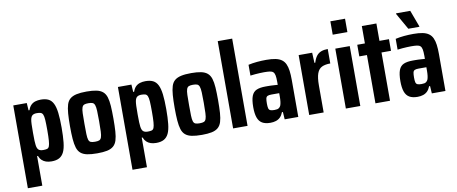

<svg xmlns="http://www.w3.org/2000/svg" viewBox="-77 -1079 3836 1610"><g transform="rotate(-10 1841.5 -274.0)"><path d="M48 195V-510H163L167 -447H175Q184 -474 199.5 -489.5Q215 -505 236.5 -511.5Q258 -518 283 -518Q322 -518 347.5 -505.5Q373 -493 388 -463Q403 -433 409 -382.5Q415 -332 415 -256Q415 -183 409.5 -131.5Q404 -80 389.5 -50Q375 -20 349.5 -6Q324 8 284 8Q257 8 236.5 1Q216 -6 201.5 -20Q187 -34 178 -57H171V195ZM231 -98Q251 -98 263.5 -101.5Q276 -105 282 -120Q288 -135 290.5 -167Q293 -199 293 -255Q293 -312 291 -343.5Q289 -375 282.5 -389.5Q276 -404 263.5 -408Q251 -412 231 -412Q207 -412 194 -402.5Q181 -393 176 -368Q173 -353 172 -327.5Q171 -302 171 -255Q171 -214 172 -187.5Q173 -161 175 -150Q179 -120 192 -109Q205 -98 231 -98Z M673 8Q621 8 587 1Q553 -6 532.5 -23.5Q512 -41 502.5 -71.5Q493 -102 489.5 -147Q486 -192 486 -255Q486 -319 489.5 -364Q493 -409 502.5 -439Q512 -469 532.5 -486Q553 -503 587 -510.5Q621 -518 673 -518Q723 -518 756.5 -511Q790 -504 810.5 -486.5Q831 -469 840.5 -439Q850 -409 853 -364Q856 -319 856 -255Q856 -192 853 -147Q850 -102 840.5 -71.5Q831 -41 810.5 -23.5Q790 -6 756.5 1Q723 8 673 8ZM671 -91Q694 -91 706.5 -96Q719 -101 725 -117.5Q731 -134 732.5 -167Q734 -200 734 -255Q734 -310 732.5 -343Q731 -376 725 -392.5Q719 -409 706.5 -414Q694 -419 671 -419Q648 -419 635.5 -414Q623 -409 617 -392.5Q611 -376 610 -343.5Q609 -311 609 -255Q609 -200 610 -167Q611 -134 616.5 -117.5Q622 -101 635 -96Q648 -91 671 -91Z M939 195V-510H1054L1058 -447H1066Q1075 -474 1090.5 -489.5Q1106 -505 1127.5 -511.5Q1149 -518 1174 -518Q1213 -518 1238.5 -505.5Q1264 -493 1279 -463Q1294 -433 1300 -382.5Q1306 -332 1306 -256Q1306 -183 1300.5 -131.5Q1295 -80 1280.5 -50Q1266 -20 1240.5 -6Q1215 8 1175 8Q1148 8 1127.5 1Q1107 -6 1092.5 -20Q1078 -34 1069 -57H1062V195ZM1122 -98Q1142 -98 1154.5 -101.5Q1167 -105 1173 -120Q1179 -135 1181.5 -167Q1184 -199 1184 -255Q1184 -312 1182 -343.5Q1180 -375 1173.5 -389.5Q1167 -404 1154.5 -408Q1142 -412 1122 -412Q1098 -412 1085 -402.5Q1072 -393 1067 -368Q1064 -353 1063 -327.5Q1062 -302 1062 -255Q1062 -214 1063 -187.5Q1064 -161 1066 -150Q1070 -120 1083 -109Q1096 -98 1122 -98Z M1564 8Q1512 8 1478 1Q1444 -6 1423.5 -23.5Q1403 -41 1393.5 -71.5Q1384 -102 1380.5 -147Q1377 -192 1377 -255Q1377 -319 1380.5 -364Q1384 -409 1393.5 -439Q1403 -469 1423.5 -486Q1444 -503 1478 -510.5Q1512 -518 1564 -518Q1614 -518 1647.5 -511Q1681 -504 1701.5 -486.5Q1722 -469 1731.5 -439Q1741 -409 1744 -364Q1747 -319 1747 -255Q1747 -192 1744 -147Q1741 -102 1731.5 -71.5Q1722 -41 1701.5 -23.5Q1681 -6 1647.5 1Q1614 8 1564 8ZM1562 -91Q1585 -91 1597.5 -96Q1610 -101 1616 -117.5Q1622 -134 1623.5 -167Q1625 -200 1625 -255Q1625 -310 1623.5 -343Q1622 -376 1616 -392.5Q1610 -409 1597.5 -414Q1585 -419 1562 -419Q1539 -419 1526.5 -414Q1514 -409 1508 -392.5Q1502 -376 1501 -343.5Q1500 -311 1500 -255Q1500 -200 1501 -167Q1502 -134 1507.5 -117.5Q1513 -101 1526 -96Q1539 -91 1562 -91Z M1830 0V-743H1953V0Z M2147 8Q2104 8 2077.5 -7.5Q2051 -23 2039 -57Q2027 -91 2027 -145Q2027 -207 2040 -240.5Q2053 -274 2082 -286.5Q2111 -299 2159 -299Q2169 -299 2180.5 -299Q2192 -299 2205 -298.5Q2218 -298 2232 -297Q2246 -296 2262 -295V-322Q2262 -357 2258 -376.5Q2254 -396 2244 -405Q2234 -414 2215 -416.5Q2196 -419 2166 -419Q2149 -419 2130.5 -418Q2112 -417 2092 -415.5Q2072 -414 2050 -411V-503Q2086 -511 2124.5 -514.5Q2163 -518 2203 -518Q2249 -518 2281 -511.5Q2313 -505 2333.5 -490Q2354 -475 2365 -451Q2376 -427 2380.5 -393.5Q2385 -360 2385 -314V0H2269L2265 -63H2257Q2247 -37 2231.5 -21.5Q2216 -6 2194.5 1Q2173 8 2147 8ZM2198 -92Q2212 -92 2222 -94Q2232 -96 2239.5 -102.5Q2247 -109 2252 -119Q2257 -131 2259.5 -150.5Q2262 -170 2262 -194V-224H2195Q2173 -224 2162 -218.5Q2151 -213 2148 -198Q2145 -183 2145 -156Q2145 -130 2148.5 -116Q2152 -102 2163.5 -97Q2175 -92 2198 -92Z M2478 0V-510H2593L2597 -423H2604Q2615 -459 2631 -479.5Q2647 -500 2671 -509Q2695 -518 2727 -518V-395Q2683 -395 2655 -381.5Q2627 -368 2614 -332Q2601 -296 2601 -230V0Z M2789 -629V-743H2914V-629ZM2790 0V-510H2913V0Z M3042 0V-411H2977V-510H3042V-658H3166V-510H3247V-411H3166V0Z M3400 8Q3357 8 3330.5 -7.5Q3304 -23 3292 -57Q3280 -91 3280 -145Q3280 -207 3293 -240.5Q3306 -274 3335 -286.5Q3364 -299 3412 -299Q3422 -299 3433.5 -299Q3445 -299 3458 -298.5Q3471 -298 3485 -297Q3499 -296 3515 -295V-322Q3515 -357 3511 -376.5Q3507 -396 3497 -405Q3487 -414 3468 -416.5Q3449 -419 3419 -419Q3402 -419 3383.5 -418Q3365 -417 3345 -415.5Q3325 -414 3303 -411V-503Q3339 -511 3377.5 -514.5Q3416 -518 3456 -518Q3502 -518 3534 -511.5Q3566 -505 3586.5 -490Q3607 -475 3618 -451Q3629 -427 3633.5 -393.5Q3638 -360 3638 -314V0H3522L3518 -63H3510Q3500 -37 3484.5 -21.5Q3469 -6 3447.5 1Q3426 8 3400 8ZM3451 -92Q3465 -92 3475 -94Q3485 -96 3492.5 -102.5Q3500 -109 3505 -119Q3510 -131 3512.5 -150.5Q3515 -170 3515 -194V-224H3448Q3426 -224 3415 -218.5Q3404 -213 3401 -198Q3398 -183 3398 -156Q3398 -130 3401.5 -116Q3405 -102 3416.5 -97Q3428 -92 3451 -92ZM3422 -568 3343 -707V-713H3464L3516 -573V-568Z"/></g></svg>

Font: Saira Condensed
Style: Bold
Weight: 700
Width: 3
Designer: Hector Gatti with collaboration of the Omnibus-Type team
Foundry: Omnibus-Type
Version: Version 1.101